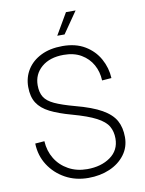

<svg xmlns="http://www.w3.org/2000/svg" viewBox="-99 -975 798 1060"><g transform="rotate(-10 300.0 -445.5)"><path d="M310 16Q238 16 181 -15.5Q124 -47 89.5 -100.5Q55 -154 53 -222L105 -226Q108 -171 134.5 -127.5Q161 -84 207 -58.5Q253 -33 312 -33Q390 -33 442 -70Q494 -107 494 -173Q494 -212 477 -241.5Q460 -271 413.5 -295.5Q367 -320 280 -344Q207 -364 160.5 -387.5Q114 -411 91.5 -446Q69 -481 69 -536Q69 -590 96 -633Q123 -676 173.5 -701Q224 -726 294 -726Q368 -726 419.5 -695Q471 -664 499 -613.5Q527 -563 530 -505L477 -501Q475 -550 453 -589.5Q431 -629 390.5 -653Q350 -677 292 -677Q214 -677 168 -637.5Q122 -598 122 -536Q122 -496 138 -470Q154 -444 194 -425.5Q234 -407 304 -388Q399 -363 451.5 -333Q504 -303 525.5 -264Q547 -225 547 -171Q547 -115 515 -72.5Q483 -30 429.5 -7Q376 16 310 16ZM276 -787 346 -907H400L317 -787Z"/></g></svg>

Font: Geist Mono ExtraLight
Style: Regular
Weight: 200
Monospace: yes
Designer: Basement.studio, Andrés Briganti, Mateo Zaragoza
Foundry: Basement.studio, Vercel, Andrés Briganti, Guido Ferreyra, Mateo Zaragoza
Version: Version 1.500; ttfautohint (v1.8.4.7-5d5b)